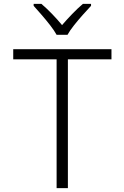

<svg xmlns="http://www.w3.org/2000/svg" viewBox="-20 -967 640 987"><path d="M271 0V-662H48V-714H553V-662H329V0ZM271 -788Q259 -810 238 -837Q217 -864 194 -890.5Q171 -917 153 -937V-947H193Q220 -924 248 -895Q276 -866 299 -838Q323 -866 351 -895Q379 -924 406 -947H448V-937Q429 -917 405.5 -890.5Q382 -864 360.5 -837Q339 -810 327 -788Z"/></svg>

Font: Noto Sans Mono Light
Style: Regular
Weight: 300
Designer: Monotype Design Team
Foundry: Monotype Imaging Inc.
Version: Version 2.014; ttfautohint (v1.8.4.7-5d5b)